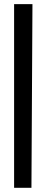

<svg xmlns="http://www.w3.org/2000/svg" viewBox="-20 -809 223 930"><path d="M48.3 100.6V-789.1H137.2L132.3 100.6Z"/></svg>

Font: Maiden Orange
Style: Regular
Weight: 400
Designer: Astigmatic (AOETI)
Foundry: Astigmatic (AOETI)
Version: Version 1.000